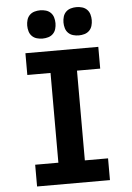

<svg xmlns="http://www.w3.org/2000/svg" viewBox="-62 -1009 725 1055"><g transform="rotate(-5 300.0 -481.5)"><path d="M99 0V-120H227V-615H99V-735H501V-615H373V-120H501V0ZM400 -807Q384 -807 368.5 -811.5Q353 -816 342 -827Q331 -838 326.5 -853.5Q322 -869 322 -885Q322 -901 326.5 -916.5Q331 -932 342 -943Q353 -954 368.5 -958.5Q384 -963 400 -963Q416 -963 431.5 -958.5Q447 -954 458 -943Q469 -932 473.5 -916.5Q478 -901 478 -885Q478 -869 473.5 -853.5Q469 -838 458 -827Q447 -816 431.5 -811.5Q416 -807 400 -807ZM200 -807Q184 -807 168.5 -811.5Q153 -816 142 -827Q131 -838 126.5 -853.5Q122 -869 122 -885Q122 -901 126.5 -916.5Q131 -932 142 -943Q153 -954 168.5 -958.5Q184 -963 200 -963Q216 -963 231.5 -958.5Q247 -954 258 -943Q269 -932 273.5 -916.5Q278 -901 278 -885Q278 -869 273.5 -853.5Q269 -838 258 -827Q247 -816 231.5 -811.5Q216 -807 200 -807Z"/></g></svg>

Font: Iosevka Curly Slab HvEx
Style: Regular
Weight: 900
Width: 7
Monospace: yes
Designer: Belleve Invis
Foundry: Belleve Invis
Version: Version 11.1.0; ttfautohint (v1.8.3)